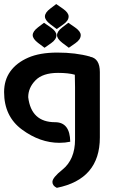

<svg xmlns="http://www.w3.org/2000/svg" viewBox="-20 -697 556 937"><path d="M418.9 -420.4Q467.3 -412.1 467.3 -345.2V-25.9Q467.3 177.7 257.3 219.7Q235.8 209.5 235.8 190.9Q235.8 169.9 284.2 131.3Q346.2 81.5 346.2 -16.1V-271.5L345.2 -330.6Q345.2 -331.5 344.7 -332.5Q313 -341.3 263.2 -341.3Q188.5 -341.3 153.1 -304.9Q117.7 -268.6 117.7 -222.7Q132.3 -100.6 249 -100.6Q321.3 -100.6 322.8 -5.4Q297.9 0 270 0Q175.3 0 87.6 -64.5Q0 -128.9 0 -247.6Q0 -306.2 30.3 -348.4Q60.5 -390.6 117.2 -415.5Q173.8 -440.4 259.8 -440.4Q349.6 -440.4 419.4 -420.9ZM197.3 -463.9 165.5 -487.8Q139.6 -507.8 139.6 -525.4Q139.6 -543.9 166 -564L194.8 -585.9L228.5 -562.5Q255.4 -543.5 255.4 -525.4Q255.4 -504.4 229.5 -486.3ZM315.9 -463.9 284.2 -487.8Q258.3 -507.8 258.3 -525.4Q258.3 -543.9 284.7 -564L313.5 -585.9L347.2 -562.5Q374 -543.5 374 -525.4Q374 -504.4 348.1 -486.3ZM256.8 -555.2 225.1 -579.1Q199.2 -599.1 199.2 -616.7Q199.2 -635.3 225.6 -655.3L254.4 -677.2L288.1 -653.8Q314.9 -634.8 314.9 -616.7Q314.9 -595.7 288.6 -577.6Z"/></svg>

Font: ALMAS
Style: Bold
Weight: 700
Designer: ALMAS Font/ by Husham Jawad Kadhim, derived from the Bainsely font by/ Paul James MIller
Foundry: High-Logic / Made with FontCreator
Version: Version 1.411;September 19, 2021;FontCreator 14.0.0.2814 32-